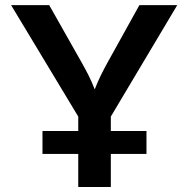

<svg xmlns="http://www.w3.org/2000/svg" viewBox="-20 -748 753 768"><path d="M293 0V-281.7L24.4 -727.5H176.8L306.6 -498Q321.8 -471.2 334.5 -446Q347.2 -420.9 358.9 -390.6Q371.1 -421.9 383.5 -447Q396 -472.2 410.2 -498L537.6 -727.5H689L423.3 -281.7V0ZM149.9 -132.3V-224.1H565.9V-132.3Z"/></svg>

Font: Inter SemiBold
Style: Regular
Weight: 600
Designer: Rasmus Andersson
Foundry: rsms
Version: Version 4.001;git-9221beed3